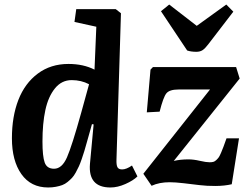

<svg xmlns="http://www.w3.org/2000/svg" viewBox="-20 -807 1103 841"><path d="M685.1 -757.8 721.2 -787.1 841.8 -693.8 971.2 -787.1 1002 -755.9 892.1 -612.8Q878.4 -594.7 867.4 -587.4Q856.4 -580.1 839.8 -580.1Q816.4 -580.1 799.8 -585.9ZM490.2 -107.9Q489.3 -84.5 494.4 -74.7Q499.5 -64.9 515.1 -64.9Q533.2 -64.9 558.1 -82L582 -34.2Q563.5 -16.1 529.3 -1Q495.1 14.2 463.9 14.2Q365.7 14.2 374 -88.9L390.1 -262.2L382.8 -263.2L360.8 -185.1Q354 -160.6 349.4 -145.3Q344.7 -129.9 337.9 -110.1Q331.1 -90.3 325.4 -78.1Q319.8 -65.9 311.8 -51.3Q303.7 -36.6 295.4 -27.8Q287.1 -19 276.1 -10Q265.1 -1 252.7 3.7Q240.2 8.3 224.6 11.2Q209 14.2 190.9 14.2Q115.2 14.2 73.7 -44.4Q32.2 -103 32.2 -201.2Q32.2 -296.4 60.5 -369.4Q88.9 -442.4 145.5 -484.6Q202.1 -526.9 279.8 -526.9Q345.2 -526.9 394 -502L401.9 -689.9L306.2 -710.9L314 -767.1H486.8L509.8 -749ZM649.9 -513.2H1014.2L1029.8 -462.9L741.2 -102.1Q770.5 -108.9 805.2 -108.9Q828.1 -108.9 855.5 -102.5Q882.8 -96.2 897.9 -96.2Q907.2 -96.2 914.1 -97.9Q920.9 -99.6 927.5 -106Q934.1 -112.3 938 -117.7Q941.9 -123 948.5 -138.4Q955.1 -153.8 959 -164.6Q962.9 -175.3 972.2 -201.2H1026.9L995.1 0Q963.9 7.3 924.8 7.6Q885.7 7.8 854.5 3.9Q823.2 0 784.9 -4.4Q746.6 -8.8 723.1 -8.8Q677.7 -8.8 644 6.8L607.9 -45.9L899.9 -415H762.2Q722.7 -415 709 -398.4Q695.3 -381.8 679.2 -317.9L623 -314.9L639.2 -502ZM216.8 -67.9Q251.5 -67.9 273.4 -117.9Q295.4 -168 335.9 -314L370.1 -438Q335.9 -456.1 293.9 -456.1Q250 -456.1 220.7 -419.9Q191.4 -383.8 178.7 -325Q166 -266.1 166 -187Q166 -122.1 175.8 -95Q185.5 -67.9 216.8 -67.9Z"/></svg>

Font: Literata Book
Style: Bold Italic
Weight: 700
Italic angle: -3°
Designer: Latin by Veronika Burian and Jose Scaglione. Greek by Irene Vlachou. Cyrillic by Vera Evstafieva
Foundry: TypeTogether
Version: Version 1.003;PS 001.003;hotconv 1.0.88;makeotf.lib2.5.64775